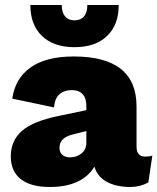

<svg xmlns="http://www.w3.org/2000/svg" viewBox="-20 -735 627 765"><path d="M587 -115 571 -8Q538 10 500 10Q443 10 405.5 -10.5Q368 -31 356 -71Q334 -33 289.5 -11.5Q245 10 178 10Q102 10 62.5 -21.5Q23 -53 23 -112Q23 -175 68 -214Q113 -253 218 -274L324 -296V-315Q324 -344 309 -360Q294 -376 267 -376Q237 -376 218 -360.5Q199 -345 195 -307L29 -342Q40 -422 101.5 -466Q163 -510 274 -510Q524 -510 524 -311V-151Q524 -111 559 -111Q576 -111 587 -115ZM324 -167V-213L269 -199Q217 -186 217 -147Q217 -128 228.5 -118Q240 -108 259 -108Q285 -108 304.5 -123.5Q324 -139 324 -167ZM277 -547Q194 -547 147.5 -591.5Q101 -636 101 -715H226Q226 -686 239 -670Q252 -654 277 -654Q302 -654 315 -670Q328 -686 328 -715H453Q453 -636 406.5 -591.5Q360 -547 277 -547Z"/></svg>

Font: Work Sans ExtraBold
Style: Regular
Weight: 800
Designer: Wei Huang
Foundry: Wei Huang
Version: Version 1.500